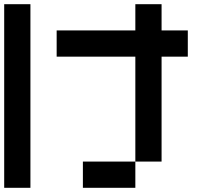

<svg xmlns="http://www.w3.org/2000/svg" viewBox="-20 -895 1040 915"><path d="M0 0V-875H125V0ZM250 -625V-750H625V-875H750V-750H875V-625H750V-125H625V-625ZM375 0V-125H625V0Z"/></svg>

Font: GalmuriMono7 Regular
Style: Regular
Weight: 400
Designer: Lee Minseo (quiple)
Version: Version 2.399;hotconv 1.1.1;makeotfexe 2.6.0 DEVELOPMENT